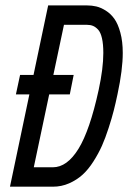

<svg xmlns="http://www.w3.org/2000/svg" viewBox="-20 -704 490 724"><path d="M442.9 -504.4Q442.9 -441.4 423.3 -349.6Q416 -314.9 408.9 -287.1Q401.9 -259.3 389.6 -221.4Q377.4 -183.6 364.5 -154.5Q351.6 -125.5 332.3 -95.2Q313 -64.9 291.3 -45.2Q269.5 -25.4 240.7 -12.7Q211.9 0 179.2 0H17.6L90.8 -348.1H40L55.7 -421.4H106.4L161.6 -683.6H308.1Q326.2 -683.6 343 -679.7Q359.9 -675.8 378.7 -664.1Q397.5 -652.3 411.1 -633.3Q424.8 -614.3 433.8 -581.1Q442.9 -547.9 442.9 -504.4ZM308.1 -610.4H221.2L181.2 -421.4H257.8L243.2 -348.1H165.5L107.4 -73.2H179.2Q232.9 -73.2 275.9 -142.8Q318.8 -212.4 352.1 -365.2Q369.6 -446.3 369.6 -504.4Q369.6 -537.6 364.5 -559.8Q359.4 -582 349.9 -592.3Q340.3 -602.5 330.6 -606.4Q320.8 -610.4 308.1 -610.4Z"/></svg>

Font: Anka/Coder Narrow
Style: Italic
Weight: 400
Width: 3
Italic angle: -12°
Monospace: yes
Version: Version 001.100